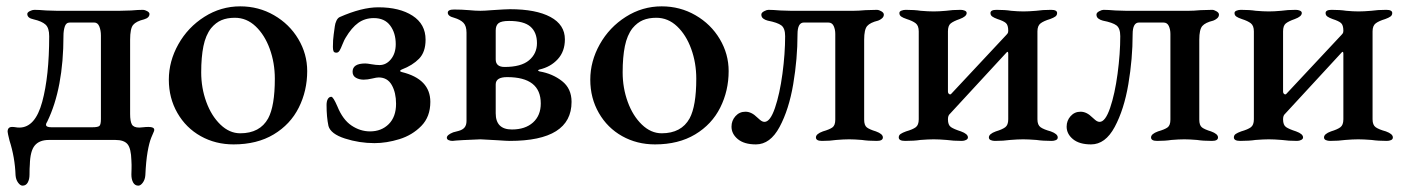

<svg xmlns="http://www.w3.org/2000/svg" viewBox="-20 -441 4433 605"><path d="M29 111Q27 55 10 2Q4 -22 4 -26Q4 -41 18 -41Q24 -41 29.5 -40Q35 -39 41 -39Q91 -39 113 -120Q135 -201 135 -327Q135 -353 123.5 -363.5Q112 -374 86 -380Q66 -384 66 -397Q66 -402 74 -406Q82 -410 88 -410Q102 -410 126 -408L159 -407H357L393 -408Q415 -410 431 -410Q436 -410 443.5 -406Q451 -402 451 -397Q451 -385 434 -380Q409 -374 399.5 -362.5Q390 -351 390 -316V-82Q390 -59 395.5 -49Q401 -39 419 -39Q424 -39 431.5 -40Q439 -41 448 -41Q466 -41 466 -32Q466 -29 465 -27Q463 -23 456.5 -7Q450 9 445 38Q440 67 438 111Q437 125 430 134.5Q423 144 416 144Q405 144 399.5 134Q394 124 394 109Q394 102 394.5 91Q395 80 394 64Q393 27 382 13.5Q371 0 344 0H134Q104 0 89.5 17.5Q75 35 74 78Q73 88 73 109Q73 124 67.5 134Q62 144 51 144Q44 144 37 134.5Q30 125 29 111ZM271 -40Q289 -40 293.5 -44.5Q298 -49 298 -66V-329Q298 -345 293 -357.5Q288 -370 277 -370H200Q188 -370 184 -357Q180 -344 180 -329Q180 -163 129 -58Q128 -56 126.5 -53.5Q125 -51 125 -48Q125 -40 142 -40Z M512 -190Q512 -248 542 -301.5Q572 -355 624 -388Q676 -421 737 -421Q795 -421 843.5 -393Q892 -365 920 -318Q948 -271 948 -217Q948 -155 921.5 -102Q895 -49 842.5 -17.5Q790 14 716 14Q659 14 612.5 -12Q566 -38 539 -85Q512 -132 512 -190ZM825 -68Q846 -107 846 -193Q846 -243 830 -287Q814 -331 785.5 -358Q757 -385 720 -385Q696 -385 678 -377.5Q660 -370 645 -352Q628 -330 621 -295.5Q614 -261 614 -213Q614 -164 630 -120Q646 -76 674.5 -48.5Q703 -21 737 -21Q799 -21 825 -68Z M1015 -44Q1009 -72 1009 -110Q1009 -122 1013 -129Q1017 -136 1024 -136Q1030 -136 1043 -106Q1060 -64 1087.5 -45.5Q1115 -27 1146 -27Q1182 -27 1205 -50Q1228 -73 1228 -114Q1228 -149 1214.5 -173Q1201 -197 1173 -197Q1167 -197 1152.5 -193.5Q1138 -190 1126 -190Q1112 -190 1101.5 -196Q1091 -202 1091 -215Q1091 -241 1131 -241Q1137 -241 1151 -238.5Q1165 -236 1176 -236Q1197 -236 1212 -254.5Q1227 -273 1227 -302Q1227 -337 1209.5 -360.5Q1192 -384 1158 -384Q1130 -384 1109 -369Q1088 -354 1069 -322Q1066 -318 1059 -301Q1054 -288 1050 -281.5Q1046 -275 1040 -275Q1033 -275 1031 -279.5Q1029 -284 1029 -293Q1029 -316 1031.5 -332.5Q1034 -349 1035 -358Q1036 -367 1040 -375.5Q1044 -384 1050 -387Q1120 -418 1172 -418Q1239 -418 1280 -391.5Q1321 -365 1321 -316Q1321 -277 1300.5 -256Q1280 -235 1246 -222Q1241 -220 1241 -217.5Q1241 -215 1246 -214Q1336 -192 1336 -120Q1336 -73 1307.5 -44Q1279 -15 1238.5 -2.5Q1198 10 1160 10Q1112 10 1067 -4.5Q1022 -19 1015 -44Z M1781 -120Q1781 3 1586 3Q1577 3 1549 1Q1498 -2 1494 -2Q1464 -1 1438 0.5Q1412 2 1406 3Q1399 3 1393.5 0.5Q1388 -2 1388 -7Q1388 -16 1408 -24Q1412 -25 1425 -28.5Q1438 -32 1444 -39.5Q1450 -47 1450 -60V-338Q1450 -359 1440.5 -369Q1431 -379 1411 -385Q1391 -390 1391 -401Q1391 -411 1411 -411Q1434 -411 1458 -409Q1478 -407 1494 -407Q1506 -407 1530 -409Q1575 -412 1587 -412Q1669 -412 1714.5 -387.5Q1760 -363 1760 -317Q1760 -279 1737.5 -254.5Q1715 -230 1680 -222Q1671 -219 1680 -216Q1721 -209 1751 -185.5Q1781 -162 1781 -120ZM1542 -254Q1542 -230 1570 -230Q1622 -230 1647 -251Q1672 -272 1672 -305Q1672 -339 1651.5 -357Q1631 -375 1584 -375Q1560 -375 1551 -368Q1542 -361 1542 -345ZM1684 -115Q1684 -198 1578 -198Q1542 -198 1542 -175V-84Q1542 -33 1593 -33Q1635 -33 1659.5 -55Q1684 -77 1684 -115ZM1408 3H1406Z M1840 -190Q1840 -248 1870 -301.5Q1900 -355 1952 -388Q2004 -421 2065 -421Q2123 -421 2171.5 -393Q2220 -365 2248 -318Q2276 -271 2276 -217Q2276 -155 2249.5 -102Q2223 -49 2170.5 -17.5Q2118 14 2044 14Q1987 14 1940.5 -12Q1894 -38 1867 -85Q1840 -132 1840 -190ZM2153 -68Q2174 -107 2174 -193Q2174 -243 2158 -287Q2142 -331 2113.5 -358Q2085 -385 2048 -385Q2024 -385 2006 -377.5Q1988 -370 1973 -352Q1956 -330 1949 -295.5Q1942 -261 1942 -213Q1942 -164 1958 -120Q1974 -76 2002.5 -48.5Q2031 -21 2065 -21Q2127 -21 2153 -68Z M2285 -42Q2285 -61 2297.5 -75Q2310 -89 2329 -89Q2348 -89 2366 -71Q2367 -70 2374.5 -63.5Q2382 -57 2389 -57Q2407 -57 2422 -101Q2437 -145 2445.5 -208.5Q2454 -272 2454 -327Q2454 -352 2442 -361Q2430 -370 2399 -376Q2391 -378 2385 -382.5Q2379 -387 2379 -395Q2379 -401 2387.5 -405.5Q2396 -410 2401 -410Q2415 -410 2439 -408L2472 -407H2670Q2685 -407 2707 -409L2744 -410Q2749 -410 2757 -405.5Q2765 -401 2765 -395Q2765 -388 2759 -383Q2753 -378 2747 -376Q2722 -370 2712.5 -359Q2703 -348 2703 -316V-64Q2703 -46 2711.5 -39.5Q2720 -33 2740 -27Q2762 -19 2762 -8Q2762 3 2743 3Q2715 3 2696 0Q2672 -2 2656 -2Q2639 -2 2615 0Q2596 3 2570 3Q2551 3 2551 -8Q2551 -19 2573 -27Q2594 -33 2603 -39.5Q2612 -46 2612 -64V-334Q2612 -348 2607 -359Q2602 -370 2590 -370H2513Q2493 -370 2493 -333Q2493 -256 2479.5 -176Q2466 -96 2436.5 -41Q2407 14 2362 14Q2325 14 2305 -2.5Q2285 -19 2285 -42Z M2812 -8Q2812 -15 2818 -19Q2824 -23 2835 -27Q2856 -33 2865.5 -40Q2875 -47 2875 -65V-342Q2875 -360 2865.5 -367.5Q2856 -375 2837 -381Q2825 -385 2819.5 -389Q2814 -393 2814 -400Q2814 -405 2820.5 -407.5Q2827 -410 2834 -410Q2862 -410 2881 -407Q2905 -405 2922 -405Q2939 -405 2961 -407Q2981 -410 3007 -410Q3014 -410 3020 -407.5Q3026 -405 3026 -400Q3026 -389 3004 -381Q2984 -374 2975.5 -367Q2967 -360 2967 -342V-153Q2967 -147 2971 -144.5Q2975 -142 2978 -146L3151 -331Q3152 -332 3154.5 -335Q3157 -338 3157 -344Q3157 -362 3149.5 -368.5Q3142 -375 3123 -381Q3112 -385 3106.5 -389Q3101 -393 3101 -400Q3101 -410 3120 -410Q3147 -410 3166 -407Q3188 -405 3205 -405Q3221 -405 3245 -407Q3265 -410 3292 -410Q3311 -410 3311 -400Q3311 -393 3305.5 -389Q3300 -385 3289 -381Q3269 -375 3259 -367.5Q3249 -360 3249 -342V-65Q3249 -47 3259 -40Q3269 -33 3291 -27Q3313 -19 3313 -8Q3313 -2 3307 0.5Q3301 3 3294 3Q3266 3 3246 0Q3220 -2 3204 -2Q3187 -2 3163 0Q3142 3 3115 3Q3108 3 3102 0.5Q3096 -2 3096 -8Q3096 -19 3118 -27Q3138 -33 3147.5 -40Q3157 -47 3157 -65V-271Q3157 -281 3152 -276L2973 -82Q2967 -77 2967 -65Q2967 -47 2976.5 -40.5Q2986 -34 3008 -27Q3030 -19 3030 -8Q3030 -3 3024 0Q3018 3 3011 3Q2984 3 2963 0Q2939 -2 2922 -2Q2906 -2 2880 0Q2861 3 2832 3Q2812 3 2812 -8Z M3341 -42Q3341 -61 3353.5 -75Q3366 -89 3385 -89Q3404 -89 3422 -71Q3423 -70 3430.5 -63.5Q3438 -57 3445 -57Q3463 -57 3478 -101Q3493 -145 3501.5 -208.5Q3510 -272 3510 -327Q3510 -352 3498 -361Q3486 -370 3455 -376Q3447 -378 3441 -382.5Q3435 -387 3435 -395Q3435 -401 3443.5 -405.5Q3452 -410 3457 -410Q3471 -410 3495 -408L3528 -407H3726Q3741 -407 3763 -409L3800 -410Q3805 -410 3813 -405.5Q3821 -401 3821 -395Q3821 -388 3815 -383Q3809 -378 3803 -376Q3778 -370 3768.5 -359Q3759 -348 3759 -316V-64Q3759 -46 3767.5 -39.5Q3776 -33 3796 -27Q3818 -19 3818 -8Q3818 3 3799 3Q3771 3 3752 0Q3728 -2 3712 -2Q3695 -2 3671 0Q3652 3 3626 3Q3607 3 3607 -8Q3607 -19 3629 -27Q3650 -33 3659 -39.5Q3668 -46 3668 -64V-334Q3668 -348 3663 -359Q3658 -370 3646 -370H3569Q3549 -370 3549 -333Q3549 -256 3535.5 -176Q3522 -96 3492.5 -41Q3463 14 3418 14Q3381 14 3361 -2.5Q3341 -19 3341 -42Z M3868 -8Q3868 -15 3874 -19Q3880 -23 3891 -27Q3912 -33 3921.5 -40Q3931 -47 3931 -65V-342Q3931 -360 3921.5 -367.5Q3912 -375 3893 -381Q3881 -385 3875.5 -389Q3870 -393 3870 -400Q3870 -405 3876.5 -407.5Q3883 -410 3890 -410Q3918 -410 3937 -407Q3961 -405 3978 -405Q3995 -405 4017 -407Q4037 -410 4063 -410Q4070 -410 4076 -407.5Q4082 -405 4082 -400Q4082 -389 4060 -381Q4040 -374 4031.5 -367Q4023 -360 4023 -342V-153Q4023 -147 4027 -144.5Q4031 -142 4034 -146L4207 -331Q4208 -332 4210.5 -335Q4213 -338 4213 -344Q4213 -362 4205.5 -368.5Q4198 -375 4179 -381Q4168 -385 4162.5 -389Q4157 -393 4157 -400Q4157 -410 4176 -410Q4203 -410 4222 -407Q4244 -405 4261 -405Q4277 -405 4301 -407Q4321 -410 4348 -410Q4367 -410 4367 -400Q4367 -393 4361.5 -389Q4356 -385 4345 -381Q4325 -375 4315 -367.5Q4305 -360 4305 -342V-65Q4305 -47 4315 -40Q4325 -33 4347 -27Q4369 -19 4369 -8Q4369 -2 4363 0.5Q4357 3 4350 3Q4322 3 4302 0Q4276 -2 4260 -2Q4243 -2 4219 0Q4198 3 4171 3Q4164 3 4158 0.5Q4152 -2 4152 -8Q4152 -19 4174 -27Q4194 -33 4203.5 -40Q4213 -47 4213 -65V-271Q4213 -281 4208 -276L4029 -82Q4023 -77 4023 -65Q4023 -47 4032.5 -40.5Q4042 -34 4064 -27Q4086 -19 4086 -8Q4086 -3 4080 0Q4074 3 4067 3Q4040 3 4019 0Q3995 -2 3978 -2Q3962 -2 3936 0Q3917 3 3888 3Q3868 3 3868 -8Z"/></svg>

Font: EB Garamond Medium
Style: Regular
Weight: 500
Designer: Georg Duffner and Octavio Pardo
Foundry: Georg Duffner
Version: Version 1.000